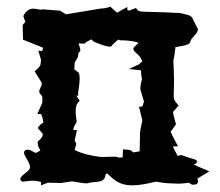

<svg xmlns="http://www.w3.org/2000/svg" viewBox="-20 -552 660 576"><path d="M50 -504C59 -522 70 -526 80 -526C89 -526 97 -523 103 -523C105 -523 107 -524 108 -524L160 -520L178 -509L280 -526C294 -528 295 -526 311 -532L331 -514L362 -531V-522C363 -522 365 -521 367 -520L388 -528C398 -514 391 -518 477 -515C492 -514 512 -513 519 -513C532 -510 556 -507 558 -496L574 -464C573 -450 553 -439 551 -427C549 -413 510 -414 505 -409L506 -407C504 -395 503 -380 500 -370C501 -351 502 -332 502 -314V-303L501 -262C501 -252 511 -240 516 -236L499 -216C500 -207 506 -186 508 -179L492 -157C495 -148 512 -117 514 -113H501L499 -111L513 -84L523 -87L559 -75H561C562 -74 571 -73 571 -67C571 -63 567 -60 561 -59C569 -54 580 -50 608 -38L572 -16C573 -12 574 -10 574 -8C574 1 566 2 560 2H556L546 -4C537 -2 520 -1 516 -1L491 -2C479 -2 465 -4 448 -7C418 0 396 4 378 4C334 4 321 -15 301 -32L297 -29C294 -2 270 -8 249 -4C248 -4 246 -2 240 -2C231 -2 214 -5 196 -8L163 -3L124 -4L103 4V-6C97 -8 86 -10 75 -10L47 -7C42 -10 41 -12 41 -15C41 -27 70 -37 70 -50C70 -66 52 -83 52 -94C52 -98 54 -101 60 -103L70 -102L87 -93C94 -97 100 -99 101 -101C93 -114 93 -119 93 -127C110 -142 108 -146 108 -151L93 -168C97 -173 101 -180 110 -184C109 -197 105 -207 103 -210H92L107 -244V-262L98 -274V-281L105 -297V-304L84 -338C90 -344 102 -352 102 -362L103 -373L95 -400L106 -399C107 -401 109 -404 109 -409L49 -433L48 -477C60 -491 56 -482 50 -504ZM210 -186C209 -184 200 -172 200 -162H211L204 -131C204 -129 207 -125 209 -121L204 -102C226 -91 251 -85 283 -81L327 -82L339 -79C343 -80 346 -79 348 -80L349 -104L361 -103C379 -102 375 -95 381 -95C382 -95 398 -98 399 -98L400 -150C400 -161 404 -175 407 -191L397 -232H406C409 -235 409 -241 412 -247L401 -284C401 -296 403 -305 406 -314C404 -323 403 -332 403 -341L367 -345L399 -360C399 -362 401 -364 407 -367C399 -392 380 -394 380 -406C380 -411 392 -418 395 -424C374 -431 351 -431 342 -431C336 -431 334 -435 334 -433L319 -419C316 -417 315 -412 310 -412C297 -412 267 -424 260 -428L254 -434C238 -425 237 -426 234 -421L216 -422C218 -412 221 -407 221 -402C221 -396 215 -396 215 -390C215 -376 204 -368 204 -363L203 -344L216 -334C218 -330 219 -324 219 -317C219 -298 214 -273 214 -272L215 -265H209L219 -250C214 -243 207 -241 207 -217C207 -209 208 -199 210 -186ZM204 -265 205 -264 206 -265Z"/></svg>

Font: GNUTypewriter
Style: Standard
Weight: 400
Version: Version 001.000